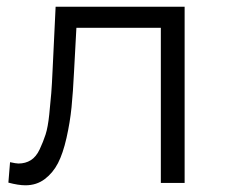

<svg xmlns="http://www.w3.org/2000/svg" viewBox="-20 -546 672 573"><path d="M146 -526H531V0H460V-463H208L201 -333Q198 -271 193.5 -226Q189 -181 178.5 -134.5Q168 -88 153 -59Q138 -30 113.5 -11.5Q89 7 56 7Q35 7 5 -1L10 -62Q28 -58 35 -58Q56 -58 72 -68Q88 -78 98.5 -100.5Q109 -123 116 -144.5Q123 -166 127 -204.5Q131 -243 133 -268Q135 -293 137 -338Z"/></svg>

Font: Montserrat Alternates
Style: Regular
Weight: 400
Designer: Julieta Ulanovsky
Foundry: Julieta Ulanovsky
Version: Version 7.200;PS 007.200;hotconv 1.0.88;makeotf.lib2.5.64775